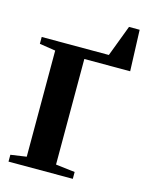

<svg xmlns="http://www.w3.org/2000/svg" viewBox="-122 -897 763 975"><g transform="rotate(15 260.0 -409.5)"><path d="M497 -603H256V-48L357 -36V0H19V-36L102 -48V-606L18 -619V-655H371L433 -819H489Z"/></g></svg>

Font: Libra Serif Modern
Style: Bold
Weight: 700
Designer: Stefan Peev, Context Ltd
Foundry: Ascender Corporation
Version: Version 1.000